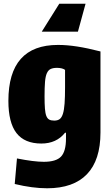

<svg xmlns="http://www.w3.org/2000/svg" viewBox="-20 -790 600 1030"><path d="M439 -770 398 -620H204L298 -770ZM233 220Q154 220 59 197L71 60Q162 78 215 78Q281 78 307.5 50Q334 22 334 -47V-78H329Q283 -20 202 -20Q112 -20 68.5 -76Q25 -132 25 -249Q25 -549 291 -549Q339 -549 394 -540.5Q449 -532 519 -514V-79Q519 69 446.5 144.5Q374 220 233 220ZM271 -143Q289 -143 300 -151Q311 -159 317.5 -179.5Q324 -200 326.5 -235Q329 -270 329 -323V-415Q323 -420 311.5 -423Q300 -426 286 -426Q265 -426 252 -420Q239 -414 231.5 -397.5Q224 -381 221.5 -351Q219 -321 219 -273Q219 -233 221 -207.5Q223 -182 228.5 -168Q234 -154 244 -148.5Q254 -143 271 -143Z"/></svg>

Font: Encode Sans Compressed
Style: Black
Weight: 900
Designer: Pablo Impallari, Andres Torresi
Foundry: Pablo Impallari, Andres Torresi
Version: Version 1.000; ttfautohint (v1.00) -l 8 -r 50 -G 200 -x 14 -